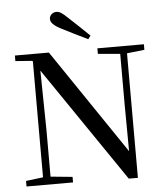

<svg xmlns="http://www.w3.org/2000/svg" viewBox="-62 -1009 925 1069"><g transform="rotate(-5 400.5 -474.0)"><path d="M471 -806C433 -843 394 -880 358 -913C326 -944 311 -954 293 -954C271 -954 254 -937 254 -918C254 -899 269 -881 312 -859C360 -835 408 -810 457 -787ZM614 6H665V-690L763 -701V-732H503V-701L627 -690V-411L629 -146L232 -732H42V-701L136 -694L139 -690V-43L43 -31V0H303V-31L181 -43V-302L176 -636Z"/></g></svg>

Font: Noto Serif JP Medium
Style: Regular
Weight: 500
Designer: Ryoko NISHIZUKA 西塚涼子 (kana & ideographs); Frank Grießhammer (Latin, Greek & Cyrillic); Wenlong ZHANG 张文龙 (bopomofo); San
Foundry: Adobe
Version: Version 2.001;hotconv 1.1.0;makeotfexe 2.6.0